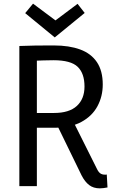

<svg xmlns="http://www.w3.org/2000/svg" viewBox="-20 -1020 630 1052"><path d="M86 0V-768Q130 -770 175.5 -770.5Q221 -771 275 -771Q359 -771 419 -749Q479 -727 511 -679.5Q543 -632 543 -557Q543 -492 514 -438Q485 -384 426 -352Q367 -320 277 -320H133V-401H276Q359 -401 401 -439.5Q443 -478 443 -546Q443 -618 405.5 -654Q368 -690 273 -690Q248 -690 217.5 -689Q187 -688 163 -687L182 -705V0ZM278 -365 371 -375 511 -95Q519 -78 529 -70.5Q539 -63 555 -63Q558 -63 560.5 -63Q563 -63 565 -64L569 7Q560 9 548 10.5Q536 12 527 12Q492 12 468.5 -6Q445 -24 427 -59ZM118 -948 161 -1000 291 -903H277L405 -999L444 -949L280 -815Z"/></svg>

Font: Yaldevi Medium
Style: Regular
Weight: 500
Designer: Sol Matas, Rajitha Manaperi, Kosala Senevirathne
Foundry: Mooniak
Version: Version 1.100